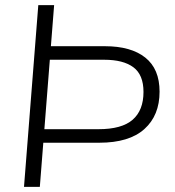

<svg xmlns="http://www.w3.org/2000/svg" viewBox="-20 -732 684 752"><path d="M136 -173 139 -226H366Q457 -226 499.5 -263Q542 -300 542 -372Q542 -439 502.5 -468.5Q463 -498 388 -498H162L165 -551H391Q493 -551 549 -506.5Q605 -462 605 -373Q605 -280 545.5 -226.5Q486 -173 369 -173ZM74 0 130 -712H192L136 0Z"/></svg>

Font: Muli Light
Style: Italic
Weight: 300
Italic angle: -4.541°
Designer: Vernon Adams
Foundry: Vernon Adams
Version: Version 2.100; ttfautohint (v1.8.1.43-b0c9)